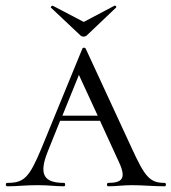

<svg xmlns="http://www.w3.org/2000/svg" viewBox="-22 -654 602 674"><path d="M157 -627 260 -530C266 -524 277 -524 283 -530L385 -627C389 -630 383 -636 380 -634L272 -577L163 -634C161 -635 154 -629 157 -627ZM556 -12C504 -12 487 -32 439 -137L279 -483C276 -488 269 -488 267 -483L123 -132C80 -29 62 -12 3 -12C-3 -12 -3 0 3 0C42 0 63 -4 110 -4C152 -4 170 0 203 0C208 0 208 -12 203 -12C134 -12 112 -39 146 -123L189 -230H329L396 -84C422 -28 407 -12 358 -12C352 -12 352 0 358 0C386 0 410 -4 440 -4C477 -4 519 0 556 0C562 0 562 -12 556 -12ZM197 -248 255 -391 321 -248Z"/></svg>

Font: Cormorant SC
Style: Regular
Weight: 400
Designer: Christian Thalmann (Catharsis Fonts)
Version: Version 1.000;PS 001.000;hotconv 1.0.70;makeotf.lib2.5.58329